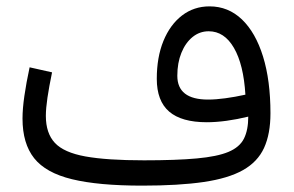

<svg xmlns="http://www.w3.org/2000/svg" viewBox="-20 -583 924 603"><path d="M759.7 -216.7Q759.7 -174.6 746.1 -147.6Q732.5 -120.6 697.3 -105.9Q662.1 -91.2 597.8 -85.4Q533.6 -79.5 432.2 -79.5Q315.7 -79.5 248.2 -91.7Q180.7 -103.9 152.3 -134.3Q124 -164.7 124 -218.9Q124 -242.1 129 -276.1Q134 -310 143.5 -355.8L73 -371.6Q62.4 -322.6 56.6 -282Q50.7 -241.5 50.7 -210.6Q50.7 -132.2 87.3 -86.1Q123.8 -40.1 206.3 -20.1Q288.8 0 426.4 0Q541.8 0 619.6 -11.4Q697.3 -22.8 743.3 -48.8Q789.3 -74.8 809.4 -118.7Q829.4 -162.6 829.4 -227.3Q829.4 -330.1 806.1 -405.5Q782.7 -480.9 739.8 -522Q696.8 -563 638.1 -563Q589 -563 551.6 -534.3Q514.2 -505.5 493.3 -454.5Q472.4 -403.4 472.4 -335.5Q472.4 -266.1 511.2 -232.6Q550 -199.1 629.6 -199.1Q658 -199.1 691.3 -203.6Q724.7 -208.2 759.7 -216.7ZM750.7 -285.7Q717.9 -278.4 687.8 -274.4Q657.8 -270.3 633.4 -270.3Q536.9 -270.3 536.9 -345.1Q536.9 -385.7 549.7 -417.1Q562.4 -448.5 584.7 -466.7Q607 -484.8 635.4 -484.8Q684.5 -484.8 714.7 -432.6Q745 -380.4 750.7 -285.7Z"/></svg>

Font: Estedad VF
Style: Regular
Weight: 100
Designer: Amin Abedi
Version: Version 7.3